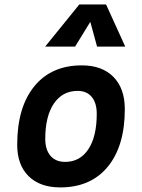

<svg xmlns="http://www.w3.org/2000/svg" viewBox="-20 -815 626 845"><path d="M245.1 9.8Q155.8 9.8 105.7 -39.8Q55.7 -89.4 55.7 -177.7Q55.7 -342.8 130.9 -435.1Q206.1 -527.3 339.8 -527.3Q429.2 -527.3 479.2 -476.6Q529.3 -425.8 529.3 -335Q529.3 -172.4 454.3 -81.3Q379.4 9.8 245.1 9.8ZM266.6 -102.5Q332 -102.5 368.9 -158.4Q405.8 -214.4 405.8 -314Q405.8 -361.8 383.8 -388.4Q361.8 -415 321.8 -415Q254.9 -415 217 -359.1Q179.2 -303.2 179.2 -203.6Q179.2 -156.2 202.1 -129.4Q225.1 -102.5 266.6 -102.5ZM446.8 -795.4 531.2 -609.9H407.2L377.4 -718.8L310.5 -609.9H178.7L329.1 -795.4Z"/></svg>

Font: Cascadia Code NF SemiBold
Style: Italic
Weight: 600
Italic angle: -10°
Monospace: yes
Designer: Aaron Bell
Foundry: Saja Typeworks
Version: Version 2404.023; ttfautohint (v1.8.4)